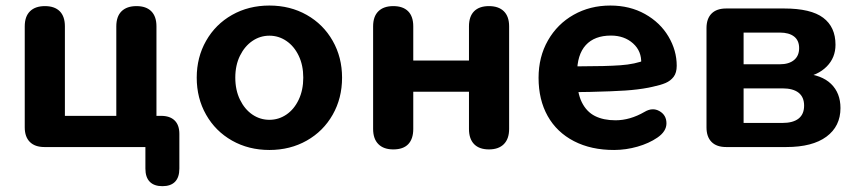

<svg xmlns="http://www.w3.org/2000/svg" viewBox="-20 -520 3027 679"><path d="M494.2 76.2V0H137.1Q103.6 0 85.6 -18Q67.5 -36.1 67.5 -69.6V-426.8Q67.5 -461.9 86.2 -480.2Q104.8 -498.4 138.9 -498.4Q173 -498.4 191.3 -480.2Q209.5 -461.9 209.5 -426.8V-110.3H391.3V-426.8Q391.3 -461.9 409.9 -480.2Q428.6 -498.4 462.7 -498.4Q496.8 -498.4 515 -480.2Q533.3 -461.9 533.3 -426.8V-43.5L467.3 -110.3H549.7Q580.9 -110.3 597.6 -94Q614.3 -77.8 614.3 -46.5V76.2Q614.3 107.1 599 122.8Q583.8 138.4 554.3 138.4Q525 138.4 509.6 122.7Q494.2 106.9 494.2 76.2Z M675.7 -245.4Q675.7 -317.4 708.9 -375.7Q742 -434 800.6 -467.2Q859.3 -500.4 932.7 -500.4Q1006.1 -500.4 1064.8 -467.2Q1123.4 -434 1156.5 -375.7Q1189.7 -317.4 1189.7 -245.4Q1189.7 -172.6 1156.5 -114.3Q1123.4 -56 1064.8 -22.8Q1006.1 10.4 932.7 10.4Q859.3 10.4 800.6 -22.8Q742 -56 708.9 -114.3Q675.7 -172.6 675.7 -245.4ZM1052.5 -245.4Q1052.5 -289.3 1036.3 -323Q1020.2 -356.6 992.8 -375.2Q965.5 -393.8 932.7 -393.8Q900 -393.8 872.6 -375.2Q845.3 -356.6 828.7 -323Q812.1 -289.3 812.1 -245.4Q812.1 -201.5 828.7 -167.4Q845.3 -133.4 872.6 -114.8Q900 -96.3 932.7 -96.3Q965.5 -96.3 992.8 -114.8Q1020.2 -133.4 1036.3 -167.4Q1052.5 -201.5 1052.5 -245.4Z M1299.5 -64V-426.8Q1299.5 -461.9 1318.2 -480.2Q1336.8 -498.4 1370.9 -498.4Q1405 -498.4 1423.3 -480.2Q1441.5 -461.9 1441.5 -426.8V-305.9H1638.5V-426.8Q1638.5 -461.9 1656.7 -480.2Q1675 -498.4 1709.1 -498.4Q1743.2 -498.4 1761.8 -480.2Q1780.5 -461.9 1780.5 -426.8V-64Q1780.5 -28.9 1761.8 -10.2Q1743.2 8.4 1709.1 8.4Q1675 8.4 1656.7 -10.2Q1638.5 -28.9 1638.5 -64V-195.7H1441.5V-64Q1441.5 -28.9 1423.8 -10.2Q1406 8.4 1370.9 8.4Q1336.8 8.4 1318.2 -10.2Q1299.5 -28.9 1299.5 -64Z M1884.6 -244.8Q1884.6 -318.8 1917.8 -377Q1951 -435.2 2008.8 -467.8Q2066.5 -500.4 2138.5 -500.4Q2207.3 -500.4 2261 -470.4Q2314.6 -440.4 2343.9 -391Q2373.2 -341.7 2373.2 -287.5Q2373.2 -262.8 2362.3 -248.4Q2351.3 -234 2333.7 -226.5Q2316.1 -219 2287.5 -213L2273.5 -210Q2236 -202.8 2190.9 -199.8Q2145.7 -196.8 2068.4 -195Q2036.1 -194.8 2000.3 -194L2003.8 -285.5H2034.5Q2121.5 -285.5 2173.9 -289.2Q2226.3 -292.8 2264.1 -308.4L2247.5 -295.2Q2249.7 -338.7 2218.8 -366.5Q2187.8 -394.2 2140.6 -394.2Q2082.5 -394.2 2051.6 -360.5Q2020.8 -326.8 2020.8 -260.6V-247.3Q2020.8 -192.4 2037.5 -158.5Q2054.3 -124.6 2084.3 -109.6Q2114.2 -94.6 2156.8 -94.6Q2182.2 -94.6 2207.9 -102Q2233.6 -109.4 2259.5 -124.4Q2287.5 -141.1 2312.1 -127.1Q2336.7 -113.1 2336.9 -84.2Q2337.1 -55.3 2304.6 -33.2Q2275 -13 2234.5 -1.4Q2194 10.2 2152.3 10.4Q2070.6 10.6 2009.8 -20.8Q1949.1 -52.2 1916.8 -109.7Q1884.6 -167.2 1884.6 -244.8Z M2478.5 -69.6V-420.4Q2478.5 -454.1 2496.5 -472.1Q2514.4 -490 2548.1 -490H2752.8Q2847.6 -490 2891.1 -457.3Q2934.7 -424.6 2934.7 -361.8Q2934.7 -316 2903.6 -284.7Q2872.5 -253.4 2820.7 -245.8V-260.4Q2885.7 -255.6 2919 -223.3Q2952.3 -191 2952.3 -137.8Q2952.3 -73.4 2902.7 -36.7Q2853.2 0 2760.8 0H2548.1Q2514.4 0 2496.5 -17.9Q2478.5 -35.9 2478.5 -69.6ZM2823.7 -146.5Q2823.7 -176.6 2804.2 -192.1Q2784.6 -207.5 2746.7 -207.5H2609.7V-85.2H2746.7Q2784.6 -85.2 2804.2 -100.7Q2823.7 -116.1 2823.7 -146.5ZM2806.1 -349.8Q2806.1 -376.9 2788.2 -390.9Q2770.2 -404.8 2737.7 -404.8H2609.7V-292.7H2737.7Q2770 -292.7 2788.1 -307.7Q2806.1 -322.6 2806.1 -349.8Z"/></svg>

Font: SN Pro Thin
Style: Regular
Weight: 200
Designer: Tobias Whetton
Foundry: Supernotes
Version: Version 1.003;Glyphs 3.3 (3324)